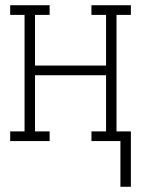

<svg xmlns="http://www.w3.org/2000/svg" viewBox="-20 -540 540 735"><path d="M441 175V0H330V-37H386V-252H114V-37H170V0H19V-37H74V-483H19V-520H170V-483H114V-289H386V-483H330V-520H481V-483H426V-37H481V175Z"/></svg>

Font: Iosevka Curly Slab Extralight
Style: Regular
Weight: 200
Monospace: yes
Designer: Belleve Invis
Foundry: Belleve Invis
Version: Version 22.1.2; ttfautohint (v1.8.4)